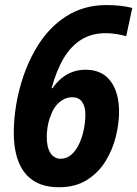

<svg xmlns="http://www.w3.org/2000/svg" viewBox="-20 -745 553 774"><path d="M217.3 9.8Q155.8 9.8 115.2 -16.4Q74.7 -42.5 55.2 -91.8Q35.6 -141.1 35.6 -209.5Q35.6 -265.6 45.4 -323.7Q55.2 -381.8 74.2 -437.5Q93.3 -493.2 120.8 -542Q148.4 -590.8 183.6 -627.4Q211.9 -656.7 245.8 -678.7Q279.8 -700.7 320.6 -712.6Q361.3 -724.6 409.7 -724.6Q440.9 -724.6 467 -721.4Q493.2 -718.3 513.2 -712.9L488.8 -599.1Q470.2 -604.5 448.5 -607.9Q426.8 -611.3 405.8 -611.3Q350.6 -611.3 308.8 -585.9Q267.1 -560.5 237.5 -511.5Q208 -462.4 188 -389.6H191.9Q207 -411.6 226.8 -428.5Q246.6 -445.3 271.2 -454.6Q295.9 -463.9 325.2 -463.9Q391.1 -463.9 425.5 -418.2Q460 -372.6 460 -293.9Q460 -248.5 447.3 -195.8Q434.6 -143.1 406.2 -96.4Q377.9 -49.8 331.3 -20Q284.7 9.8 217.3 9.8ZM224.1 -105Q250 -105 269 -122.6Q288.1 -140.1 300.3 -167.7Q312.5 -195.3 318.4 -225.8Q324.2 -256.3 324.2 -282.7Q324.2 -315.9 310.8 -334.5Q297.4 -353 271.5 -353Q250.5 -353 232.7 -342.3Q214.8 -331.5 202.6 -314.7Q190.4 -297.9 185.1 -279.8Q179.7 -268.6 176 -253.9Q172.4 -239.3 170.4 -223.1Q168.5 -207 168.5 -192.4Q168.5 -172.4 172.1 -156Q175.8 -139.6 183.1 -128.4Q190.4 -117.2 200.7 -111.1Q210.9 -105 224.1 -105Z"/></svg>

Font: Open Sans SemiCondensed
Style: Bold Italic
Weight: 700
Width: 4
Italic angle: -12°
Designer: Monotype Design Team
Foundry: Monotype Imaging Inc.
Version: Version 3.003